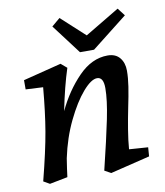

<svg xmlns="http://www.w3.org/2000/svg" viewBox="-82 -781 740 861"><g transform="rotate(-10 288.5 -350.5)"><path d="M121 -420 42 -424V-466L216 -510L243 -487Q217 -407 195 -298Q236 -385 297 -447.5Q358 -510 430 -510Q466 -510 485 -487Q504 -464 504 -428Q504 -396 498 -356.5Q492 -317 480 -260Q471 -216 463 -167.5Q455 -119 452 -79L538 -73L535 -32L355 12L326 -4Q360 -143 377.5 -228.5Q395 -314 395 -368Q395 -418 366 -418Q339 -418 300.5 -373.5Q262 -329 225.5 -253.5Q189 -178 170 -88Q162 -38 158 -4L76 12L48 -4Q82 -137 96.5 -222Q111 -307 121 -420ZM538 -674 375 -546H311L209 -681L247 -713L354 -615L511 -709Z"/></g></svg>

Font: Andada Pro SemiBold
Style: Italic
Weight: 600
Italic angle: -6.99998°
Designer: Carolina Giovagnoli
Foundry: Huerta Tipografica
Version: Version 3.005